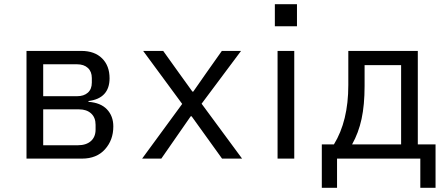

<svg xmlns="http://www.w3.org/2000/svg" viewBox="-20 -760 2140 920"><path d="M107 -516H370Q433 -516 469 -480.5Q505 -445 505 -385Q505 -337 479.5 -309.5Q454 -282 404 -276V-272Q462 -268 492.5 -236Q523 -204 523 -154Q523 -89 483 -44.5Q443 0 373 0H107ZM353 -64Q393 -64 415.5 -84Q438 -104 438 -139V-162Q438 -197 416.5 -216.5Q395 -236 359 -236H187V-64ZM349 -299Q382 -299 401 -316Q420 -333 420 -364V-386Q420 -417 401 -434.5Q382 -452 349 -452H187V-299Z M661 0 853 -262 666 -516H762L840 -407L902 -321H906L966 -407L1043 -516H1135L946 -263L1140 0H1044L957 -121L898 -203H894L837 -121L753 0Z M1403 -740V-634H1297V-740ZM1310 -516H1390V0H1310Z M1522 -68H1580Q1649 -180 1649 -352V-516H1982V-68H2067V140H1994V0H1595V140H1522ZM1902 -68V-448H1727V-348Q1727 -257 1712.5 -190Q1698 -123 1667 -68Z"/></svg>

Font: iA Writer Quattro V
Style: Regular
Weight: 400
Designer: Mike Abbink, Paul van der Laan, Pieter van Rosmalen, Oliver Reichenstein
Foundry: Information Architects Inc.
Version: Version 2.000